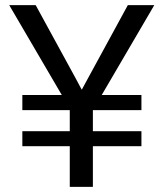

<svg xmlns="http://www.w3.org/2000/svg" viewBox="-20 -731 640 751"><path d="M252.9 0H343.3V-159.2H533.2V-217.8H343.3V-300.3H533.2V-359.4H377.9L583.5 -710.9H480L322.8 -422.4L300.3 -380.9H299.3L276.9 -422.9L119.6 -710.9H16.1L221.7 -359.4H67.4V-300.3H252.9V-217.8H67.4V-159.2H252.9Z"/></svg>

Font: Roboto Mono
Style: Regular
Weight: 400
Monospace: yes
Designer: Google
Version: Version 3.000